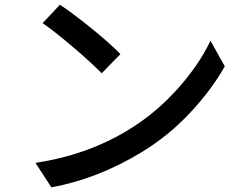

<svg xmlns="http://www.w3.org/2000/svg" viewBox="-20 -765 1040 812"><path d="M160.2 -667 233.4 -745.1Q288.1 -709 368.2 -644Q448.2 -579.1 489.3 -536.1L410.2 -455.1Q368.2 -498 290.5 -564.5Q212.9 -630.9 160.2 -667ZM197.3 27.3 129.9 -76.2Q349.6 -109.4 523.4 -215.8Q638.7 -286.1 730.5 -388.7Q822.3 -491.2 870.1 -592.8L930.7 -484.4Q873 -382.8 782.7 -286.6Q692.4 -190.4 580.1 -122.1Q394.5 -8.8 197.3 27.3Z"/></svg>

Font: GenEi Gothic M SemiBold
Style: Regular
Weight: 500
Designer: o_tamon (Modified); [Source Han Sans]
Ryoko NISHIZUKA  (kana & ideographs); Paul D. Hunt (Latin, Greek & Cyrillic); Wenl
Version: Version 1.1a;Original Version 1.004